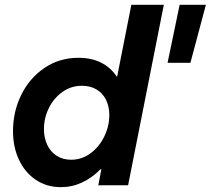

<svg xmlns="http://www.w3.org/2000/svg" viewBox="-20 -772 878 800"><path d="M402.3 -66.4H398.4Q363.8 -31.2 322 -11.7Q280.3 7.8 233.9 7.8Q174.3 7.8 128.9 -22.9Q83.5 -53.7 58.8 -106.7Q34.2 -159.7 34.2 -225.6Q34.2 -307.1 68.8 -377.2Q103.5 -447.3 165.8 -489.3Q228 -531.2 306.6 -531.2Q360.8 -531.2 401.1 -511Q441.4 -490.7 465.8 -453.6H468.3L527.3 -752H662.6L513.7 0H389.6ZM435.5 -292.5Q435.5 -328.1 421.9 -356Q408.2 -383.8 382.3 -399.2Q356.4 -414.6 321.3 -414.6Q276.4 -414.6 240.2 -388.9Q204.1 -363.3 183.6 -321.8Q163.1 -280.3 163.1 -233.9Q163.1 -198.2 176.5 -169.2Q189.9 -140.1 215.6 -123.3Q241.2 -106.4 276.4 -106.4Q320.8 -106.4 357.2 -133.3Q393.6 -160.2 414.6 -203.4Q435.5 -246.6 435.5 -292.5ZM728.5 -752H837.9L773.4 -510.3H678.2Z"/></svg>

Font: Reddit Sans Chocolate
Style: Bold Italic
Weight: 700
Italic angle: -11.25°
Designer: Stephen Hutchings
Version: Version 1.013